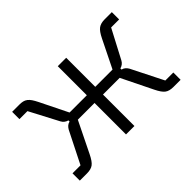

<svg xmlns="http://www.w3.org/2000/svg" viewBox="-83 -727 967 967"><g transform="rotate(-45 401.0 -243.0)"><path d="M756 -434H699L618 -280Q608 -261 586 -255V-247Q598 -244 605.5 -237Q613 -230 618 -221L703 -52H760V0H709Q680 0 664 -12Q648 -24 631 -59L550 -224H431V0H371V-224H252L171 -59Q154 -24 138 -12Q122 0 93 0H42V-52H99L184 -221Q189 -230 196.5 -237Q204 -244 216 -247V-255Q194 -261 184 -280L103 -434H46V-486H97Q111 -486 122 -483.5Q133 -481 142 -474Q151 -467 158.5 -456Q166 -445 175 -427L248 -279H371V-486H431V-279H554L627 -427Q644 -462 660.5 -474Q677 -486 705 -486H756Z"/></g></svg>

Font: Space Grotesk Light
Style: Regular
Weight: 300
Designer: Florian Karsten
Foundry: Florian Karsten
Version: Version 2.000